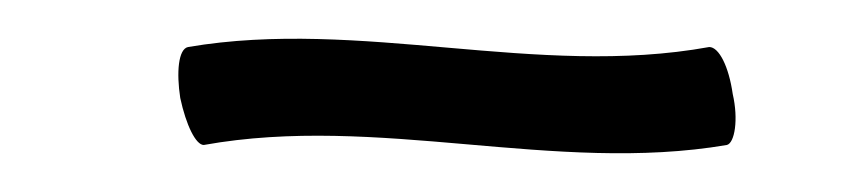

<svg xmlns="http://www.w3.org/2000/svg" viewBox="-20 -849 436 98"><path d="M84 -775C173 -791 263 -760 351 -775C355 -776 357 -788 354 -801C352 -815 347 -825 342 -825C254 -809 164 -840 76 -825C71 -824 70 -812 72 -799C75 -785 80 -775 84 -775Z"/></svg>

Font: Nupuram Thin
Style: Regular
Weight: 100
Designer: Santhosh Thottingal (santhosh.thottingal@gmail.com)
Foundry: SMC
Version: Version 1.000